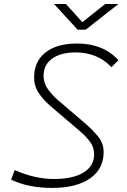

<svg xmlns="http://www.w3.org/2000/svg" viewBox="-20 -918 626 948"><path d="M237.3 9.8Q118.2 9.8 34.7 -31.2L52.7 -78.1Q152.3 -34.2 246.6 -34.2Q339.8 -34.2 392.3 -66.2Q444.8 -98.1 444.8 -155.8Q444.8 -189.9 425.5 -216.6Q406.2 -243.2 378.9 -266.6L225.6 -397.5Q192.9 -425.8 170.7 -459.5Q148.4 -493.2 148.4 -535.6Q148.4 -614.7 204.6 -658.9Q260.7 -703.1 360.8 -703.1Q489.7 -703.1 564.9 -620.6L530.3 -586.4Q492.2 -626 447.8 -642.6Q403.3 -659.2 355 -659.2Q279.8 -659.2 237.5 -628.7Q195.3 -598.1 195.3 -543.9Q195.3 -506.8 216.6 -477.5Q237.8 -448.2 268.1 -421.9L401.9 -307.6Q438.5 -275.9 465.1 -242.9Q491.7 -210 491.7 -167Q491.7 -83.5 424.3 -36.9Q356.9 9.8 237.3 9.8ZM363.3 -771.5 246.6 -898.4H305.2L386.7 -808.6L499.5 -898.4H564.9L403.3 -771.5Z"/></svg>

Font: Cascadia Mono PL ExtraLight
Style: Italic
Weight: 200
Italic angle: -10°
Monospace: yes
Designer: Aaron Bell
Foundry: Saja Typeworks
Version: Version 2404.023; ttfautohint (v1.8.4)